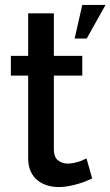

<svg xmlns="http://www.w3.org/2000/svg" viewBox="-20 -749 447 777"><path d="M353 -27Q343 -22 328.5 -16Q314 -10 296.5 -5Q279 0 259 4Q239 8 218 8Q193 8 170.5 1Q148 -6 131 -20Q114 -34 104 -56Q94 -78 94 -108V-443H24V-523H94V-695H198V-523H313V-443H198V-141Q199 -112 215.5 -99.5Q232 -87 254 -87Q266 -87 278 -89.5Q290 -92 299.5 -95Q309 -98 317 -102Q325 -106 330 -108ZM282 -593 313 -729H407L331 -593Z"/></svg>

Font: Rising Sun Medium
Style: Regular
Weight: 500
Designer: Matt McInerney, Pablo Impallari, Rodrigo Fuenzalida (Raleway font), Stephen Hutchings (Greek), Cristiano Sobral (main ch
Foundry: The Rising Sun Project Authors
Version: Version 4.327; ttfautohint (v1.8.4.7-5d5b-dirty)